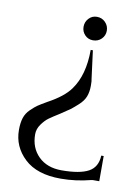

<svg xmlns="http://www.w3.org/2000/svg" viewBox="-79 -718 566 781"><g transform="rotate(10 204.5 -327.0)"><path d="M25 -156Q25 -185 31.5 -205.5Q38 -226 54.5 -242Q71 -258 82 -265.5Q93 -273 119 -288Q184 -323 211 -361Q256 -423 256 -527H265L280 -411Q282 -406 282 -383Q282 -358 274.5 -338.5Q267 -319 247 -301Q227 -283 217.5 -276Q208 -269 179 -250Q150 -232 135.5 -221.5Q121 -211 107 -191.5Q93 -172 93 -150Q93 -94 128.5 -59Q164 -24 224 -24Q299 -24 335 -43.5Q371 -63 373 -111H383V-7H359Q353 -7 350 -6Q288 10 226 10Q128 10 76.5 -38.5Q25 -87 25 -156ZM258 -664Q279 -664 293 -649.5Q307 -635 307 -615Q307 -595 293 -581Q279 -567 258 -567Q238 -567 224.5 -581Q211 -595 211 -615Q211 -635 224.5 -649.5Q238 -664 258 -664Z"/></g></svg>

Font: Forum
Style: Regular
Weight: 400
Designer: Denis Masharov
Foundry: Denis Masharov
Version: Version 1.000